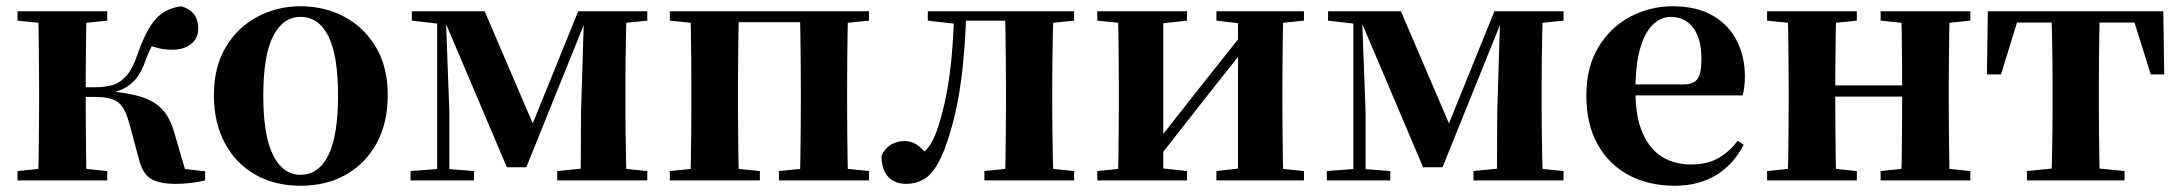

<svg xmlns="http://www.w3.org/2000/svg" viewBox="-20 -577 6969 614"><path d="M36 0V-30L145 -41H215L323 -30V0ZM36 -511V-541H323V-511L215 -500H145ZM101 0Q103 -26 103.5 -68Q104 -110 104.5 -156Q105 -202 105 -236V-305Q105 -339 104.5 -385Q104 -431 103.5 -473.5Q103 -516 101 -541H257Q256 -516 255.5 -473Q255 -430 254.5 -381.5Q254 -333 254 -293V-272Q254 -220 254.5 -166.5Q255 -113 255.5 -69.5Q256 -26 257 0ZM424 -69 393 -184Q384 -217 371.5 -235Q359 -253 338.5 -260Q318 -267 284 -267H179V-298H284Q312 -298 336.5 -304Q361 -310 382 -332Q403 -354 419 -401Q446 -480 477.5 -515.5Q509 -551 560 -557Q614 -541 614 -486Q614 -454 590.5 -436Q567 -418 533 -418Q509 -418 491 -422Q473 -426 451 -434L503 -480Q482 -455 470 -436.5Q458 -418 447 -388Q433 -346 413.5 -323.5Q394 -301 370 -291Q346 -281 316 -276L319 -286Q388 -281 431 -267.5Q474 -254 499 -227Q524 -200 537 -154L579 -11L475 -48L636 -29V0Q616 5 591 8Q566 11 543 11Q486 11 460.5 -6.5Q435 -24 424 -69Z M941 17Q859 17 796.5 -18.5Q734 -54 699 -119.5Q664 -185 664 -273Q664 -362 701.5 -425.5Q739 -489 802.5 -523Q866 -557 941 -557Q1018 -557 1081 -523.5Q1144 -490 1182 -426.5Q1220 -363 1220 -273Q1220 -184 1184.5 -119Q1149 -54 1086.5 -18.5Q1024 17 941 17ZM941 -18Q999 -18 1030 -80.5Q1061 -143 1061 -271Q1061 -400 1030 -461.5Q999 -523 941 -523Q885 -523 853.5 -461.5Q822 -400 822 -271Q822 -143 853.5 -80.5Q885 -18 941 -18Z M1601 -42 1401 -513H1390V-541H1530L1695 -156H1673L1829 -541H1863V-515H1854L1663 -42ZM1837 0 1838 -217 1848 -541H1984Q1983 -516 1982 -473.5Q1981 -431 1980.5 -385Q1980 -339 1980 -305V-236Q1980 -202 1980.5 -156Q1981 -110 1982 -68Q1983 -26 1984 0ZM1293 0V-30L1387 -37H1407L1496 -30V0ZM1762 0V-30L1871 -41H1941L2050 -30V0ZM1297 -511V-541H1403V-500H1392ZM1378 0V-541H1405L1417 -219V0ZM1906 -500V-541H2050V-511L1941 -500Z M2187 0Q2189 -26 2189.5 -68Q2190 -110 2190.5 -156Q2191 -202 2191 -236V-305Q2191 -339 2190.5 -385Q2190 -431 2189.5 -473.5Q2189 -516 2187 -541H2343Q2342 -516 2341.5 -473.5Q2341 -431 2340.5 -385Q2340 -339 2340 -305V-236Q2340 -202 2340.5 -156Q2341 -110 2341.5 -68Q2342 -26 2343 0ZM2538 0Q2539 -26 2539.5 -68Q2540 -110 2540.5 -156Q2541 -202 2541 -236V-305Q2541 -339 2540.5 -385Q2540 -431 2539.5 -473.5Q2539 -516 2538 -541H2692Q2691 -516 2690.5 -473.5Q2690 -431 2689.5 -385Q2689 -339 2689 -305V-236Q2689 -202 2689.5 -156Q2690 -110 2690.5 -68Q2691 -26 2692 0ZM2122 0V-30L2231 -41H2301L2410 -30V0ZM2471 0V-30L2581 -41H2651L2759 -30V0ZM2122 -511V-541H2265V-500H2231ZM2616 -500V-541H2759V-511L2651 -500ZM2265 -506V-541H2616V-506Z M2878 11Q2842 11 2820.5 -11.5Q2799 -34 2799 -79Q2810 -103 2829.5 -114.5Q2849 -126 2873 -126Q2894 -126 2911.5 -114.5Q2929 -103 2948 -80V-67H2924V-81Q2943 -96 2955.5 -115.5Q2968 -135 2979 -168Q3004 -244 3016.5 -336Q3029 -428 3031 -541H3070Q3067 -427 3055 -331Q3043 -235 3020 -159Q3001 -92 2979.5 -54.5Q2958 -17 2933 -3Q2908 11 2878 11ZM2947 -511V-541H3050V-500H3043ZM3052 -511V-541H3240V-511ZM3128 0V-30L3236 -41H3307L3415 -30V0ZM3194 0Q3195 -26 3195.5 -68Q3196 -110 3196.5 -156Q3197 -202 3197 -236V-305Q3197 -339 3196.5 -385Q3196 -431 3195.5 -473.5Q3195 -516 3194 -541H3349Q3348 -516 3347 -473.5Q3346 -431 3345.5 -385Q3345 -339 3345 -305V-236Q3345 -202 3345.5 -156Q3346 -110 3347 -68Q3348 -26 3349 0ZM3271 -500V-541H3415V-511L3307 -500Z M3489 0V-30L3597 -41H3675L3776 -30V0ZM3870 0V-30L3965 -41H4042L4150 -30V0ZM3554 0Q3556 -26 3556.5 -68Q3557 -110 3557.5 -156Q3558 -202 3558 -236V-305Q3558 -339 3557.5 -385Q3557 -431 3556.5 -473.5Q3556 -516 3554 -541H3700V0ZM3670 -53 3618 -81H3647L3801 -277L3969 -489L4020 -463H3993L3832 -260ZM3939 0V-541H4084Q4083 -516 4082.5 -473.5Q4082 -431 4081.5 -385Q4081 -339 4081 -305V-236Q4081 -202 4081.5 -156Q4082 -110 4082.5 -68Q4083 -26 4084 0ZM3489 -511V-541H3776V-511L3675 -500H3598ZM3870 -511V-541H4150V-511L4042 -500H3965Z M4531 -42 4331 -513H4320V-541H4460L4625 -156H4603L4759 -541H4793V-515H4784L4593 -42ZM4767 0 4768 -217 4778 -541H4914Q4913 -516 4912 -473.5Q4911 -431 4910.5 -385Q4910 -339 4910 -305V-236Q4910 -202 4910.5 -156Q4911 -110 4912 -68Q4913 -26 4914 0ZM4223 0V-30L4317 -37H4337L4426 -30V0ZM4692 0V-30L4801 -41H4871L4980 -30V0ZM4227 -511V-541H4333V-500H4322ZM4308 0V-541H4335L4347 -219V0ZM4836 -500V-541H4980V-511L4871 -500Z M5336 17Q5253 17 5189.5 -16.5Q5126 -50 5089.5 -114.5Q5053 -179 5053 -272Q5053 -363 5092 -427Q5131 -491 5194 -524Q5257 -557 5329 -557Q5405 -557 5456.5 -527.5Q5508 -498 5534 -447Q5560 -396 5560 -333Q5560 -299 5553 -272H5117V-307H5363Q5397 -307 5409 -325.5Q5421 -344 5421 -388Q5421 -454 5394.5 -488.5Q5368 -523 5323 -523Q5292 -523 5266 -498.5Q5240 -474 5225 -422Q5210 -370 5210 -286Q5210 -204 5233 -151.5Q5256 -99 5296 -75Q5336 -51 5387 -51Q5440 -51 5475.5 -71.5Q5511 -92 5537 -127L5556 -114Q5524 -51 5468 -17Q5412 17 5336 17Z M5696 0Q5698 -26 5698.5 -68Q5699 -110 5699.5 -156Q5700 -202 5700 -236V-305Q5700 -339 5699.5 -385Q5699 -431 5698.5 -473.5Q5698 -516 5696 -541H5852Q5851 -516 5850.5 -472.5Q5850 -429 5849.5 -381.5Q5849 -334 5849 -295V-273Q5849 -220 5849.5 -166.5Q5850 -113 5850.5 -69Q5851 -25 5852 0ZM6059 0Q6061 -25 6061.5 -69Q6062 -113 6062.5 -166.5Q6063 -220 6063 -273V-295Q6063 -334 6062.5 -382Q6062 -430 6061.5 -473Q6061 -516 6059 -541H6215Q6214 -516 6213.5 -473.5Q6213 -431 6212.5 -385Q6212 -339 6212 -305V-236Q6212 -202 6212.5 -156Q6213 -110 6213.5 -68Q6214 -26 6215 0ZM5631 0V-30L5740 -41H5810L5918 -30V0ZM5631 -511V-541H5918V-511L5810 -500H5740ZM5994 0V-30L6102 -41H6173L6281 -30V0ZM5994 -511V-541H6281V-511L6173 -500H6102ZM5774 -268V-304H6137V-268Z M6334 -339 6337 -541H6898L6901 -339H6858L6795 -540L6866 -505H6369L6441 -540L6379 -339ZM6462 0V-30L6572 -41H6664L6774 -30V0ZM6540 0Q6541 -26 6542 -68Q6543 -110 6543.5 -156Q6544 -202 6544 -236V-305Q6544 -339 6543.5 -385Q6543 -431 6542 -473.5Q6541 -516 6540 -541H6695Q6694 -516 6693.5 -473.5Q6693 -431 6692.5 -385Q6692 -339 6692 -305V-236Q6692 -202 6692.5 -156Q6693 -110 6693.5 -68Q6694 -26 6695 0Z"/></svg>

Font: Noto Serif JP ExtraBold
Style: Regular
Weight: 800
Designer: Ryoko NISHIZUKA 西塚涼子 (kana & ideographs); Frank Grießhammer (Latin, Greek & Cyrillic); Wenlong ZHANG 张文龙 (bopomofo); San
Foundry: Adobe
Version: Version 2.003-H1;hotconv 1.1.1;makeotfexe 2.6.0